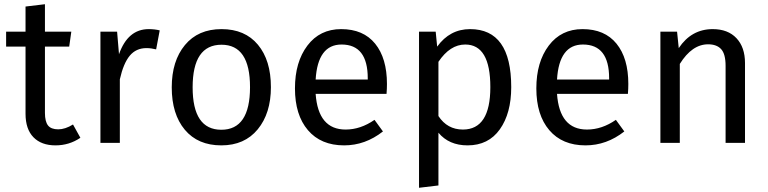

<svg xmlns="http://www.w3.org/2000/svg" viewBox="-20 -677 3641 910"><path d="M326 -87 361 -24Q308 12 243 12Q176 12 138.5 -26.5Q101 -65 101 -138V-456H9V-527H101V-646L193 -657V-527H318L308 -456H193V-142Q193 -101 207.5 -82.5Q222 -64 256 -64Q289 -64 326 -87Z M685 -539Q713 -539 737 -533L720 -443Q696 -449 674 -449Q625 -449 595 -413Q565 -377 548 -301V0H456V-527H535L544 -420Q586 -539 685 -539Z M1264 -264Q1264 -140 1201.5 -64Q1139 12 1029 12Q918 12 856 -62Q794 -136 794 -263Q794 -388 856.5 -463.5Q919 -539 1030 -539Q1141 -539 1202.5 -465Q1264 -391 1264 -264ZM1030 -465Q893 -465 893 -263Q893 -62 1029 -62Q1165 -62 1165 -264Q1165 -465 1030 -465Z M1814 -279Q1814 -256 1812 -232H1476Q1488 -63 1618 -63Q1689 -63 1755 -109L1795 -54Q1711 12 1611 12Q1501 12 1439.5 -60Q1378 -132 1378 -258Q1378 -383 1437 -461Q1496 -539 1597 -539Q1702 -539 1758 -470Q1814 -401 1814 -279ZM1723 -300V-306Q1723 -466 1599 -466Q1486 -466 1476 -300Z M2208 -539Q2403 -539 2403 -264Q2403 -140 2349 -64Q2295 12 2196 12Q2108 12 2058 -48V202L1966 213V-527H2045L2052 -456Q2112 -539 2208 -539ZM2174 -63Q2304 -63 2304 -264Q2304 -466 2185 -466Q2113 -466 2058 -384V-127Q2100 -63 2174 -63Z M2958 -279Q2958 -256 2956 -232H2620Q2632 -63 2762 -63Q2833 -63 2899 -109L2939 -54Q2855 12 2755 12Q2645 12 2583.5 -60Q2522 -132 2522 -258Q2522 -383 2581 -461Q2640 -539 2741 -539Q2846 -539 2902 -470Q2958 -401 2958 -279ZM2867 -300V-306Q2867 -466 2743 -466Q2630 -466 2620 -300Z M3358 -539Q3430 -539 3470.5 -496Q3511 -453 3511 -378V0H3419V-365Q3419 -421 3398 -444Q3377 -467 3336 -467Q3260 -467 3202 -374V0H3110V-527H3189L3197 -449Q3257 -539 3358 -539Z"/></svg>

Font: Fira Sans
Style: Regular
Weight: 400
Designer: Carrois Corporate & Edenspiekermann AG
Foundry: Carrois Corporate GbR & Edenspiekermann AG
Version: Version 4.106;PS 004.106;hotconv 1.0.70;makeotf.lib2.5.58329